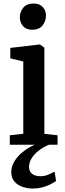

<svg xmlns="http://www.w3.org/2000/svg" viewBox="-20 -820 371 1088"><path d="M35.5 0V-53.5L112 -62V-471.5L38.5 -489.5V-548.5L204.5 -568H206.5L231.5 -549.5V-61.5L306 -53.5V0ZM162 -651.5Q128 -651.5 110.2 -672.5Q92.5 -693.5 92.5 -721Q92.5 -752.5 111.8 -776.2Q131 -800 170 -800H171Q205 -800 222.8 -779.8Q240.5 -759.5 240.5 -732Q240.5 -700.5 221.2 -676Q202 -651.5 163 -651.5ZM165 248.5Q138 248.5 110 239.8Q82 231 63 210Q44 189 44 154Q44 131 54.2 108.5Q64.5 86 83 65.5Q101.5 45 126.5 27.8Q151.5 10.5 180.5 -1L213 -5L260 -1Q226 13 199.8 33.2Q173.5 53.5 159 77.2Q144.5 101 144.5 125.5Q144.5 151 161.5 164.8Q178.5 178.5 208.5 178.5Q232.5 178.5 251 170.8Q269.5 163 289 152.5L298 205.5Q282 216.5 261.5 226.5Q241 236.5 216.5 242.5Q192 248.5 165 248.5Z"/></svg>

Font: Merriweather SemiBold
Style: Regular
Weight: 600
Version: Version 2.100